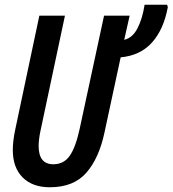

<svg xmlns="http://www.w3.org/2000/svg" viewBox="-20 -780 728 810"><path d="M190 10Q117 10 75.5 -31.5Q34 -73 34 -147Q34 -185 44 -232L146 -714H254L151 -229Q147 -211 145 -194Q143 -177 143 -164Q143 -87 205 -87Q249 -87 274 -122.5Q299 -158 316 -236L419 -714H527L504 -612Q539 -620 560 -660.5Q581 -701 590 -760H685L688 -750Q671 -657 622 -601.5Q573 -546 489 -538L421 -222Q398 -113 344.5 -51.5Q291 10 190 10Z"/></svg>

Font: Noto Sans ExtraCondensed SemiBold
Style: Italic
Weight: 600
Width: 2
Italic angle: -12°
Designer: Monotype Design Team
Foundry: Monotype Imaging Inc.
Version: Version 2.013; ttfautohint (v1.8.4.7-5d5b)